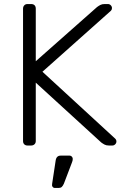

<svg xmlns="http://www.w3.org/2000/svg" viewBox="-20 -720 615 950"><path d="M460 -685Q468 -691 476.5 -695.5Q485 -700 498 -700H514Q522 -700 528 -694Q534 -688 534 -680Q534 -672 529 -667L190 -365L550 -34Q556 -28 556 -20Q556 -12 550 -6Q544 0 536 0H519Q506 0 497.5 -4.5Q489 -9 481 -15L157 -311V-22Q157 -12 150.5 -6Q144 0 134 0H116Q106 0 100 -6Q94 -12 94 -22V-677Q94 -687 100 -693.5Q106 -700 116 -700H134Q145 -700 151 -694Q157 -688 157 -677V-417ZM280 50H325Q331 50 335.5 55Q340 60 340 66Q340 75 336 84L296 189Q291 200 285.5 205Q280 210 270 210H252Q244 210 240 204Q236 198 238 189L255 77Q258 50 280 50Z"/></svg>

Font: Rubik
Style: Regular
Weight: 300
Designer: Hubert & Fischer
Foundry: Hubert & Fischer
Version: Version 1.100